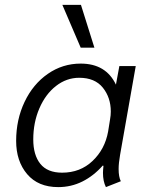

<svg xmlns="http://www.w3.org/2000/svg" viewBox="-20 -755 603 785"><path d="M46 -179Q46 -266 80.5 -338.5Q115 -411 175.5 -453Q236 -495 310 -495Q413 -495 454 -409L468 -485H535L471 -122Q465 -88 465 -64Q465 -32 474 -14L413 10Q401 -14 401 -48Q401 -57 403 -77L400 -78Q363 -36 317 -13Q271 10 218 10Q136 10 91 -43Q46 -96 46 -179ZM422 -217 430 -267Q433 -284 433 -299Q433 -356 400.5 -396.5Q368 -437 304 -437Q252 -437 209 -403.5Q166 -370 141 -312Q116 -254 116 -185Q116 -121 145 -85Q174 -49 234 -49Q308 -49 358.5 -97Q409 -145 422 -217ZM235 -735H311L366 -560H310Z"/></svg>

Font: Niramit Light
Style: Italic
Weight: 300
Italic angle: -10°
Designer: Katatrad Aksorn Co.,Ltd.
Foundry: Cadson Demak Co.,Ltd.
Version: Version 1.000; ttfautohint (v1.6)